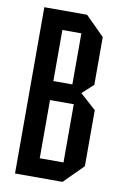

<svg xmlns="http://www.w3.org/2000/svg" viewBox="-81 -748 513 796"><g transform="rotate(10 175.0 -350.0)"><path d="M130 -405H210V-620H130ZM130 -80H230V-325H130ZM300 -620V-419L253 -376L320 -316V-80L240 0H40V-700H220Z"/></g></svg>

Font: Tektur Condensed
Style: Regular
Weight: 400
Width: 3
Designer: Adam Jagosz
Foundry: Adam Jagosz
Version: Version 1.005;gftools[0.9.30]